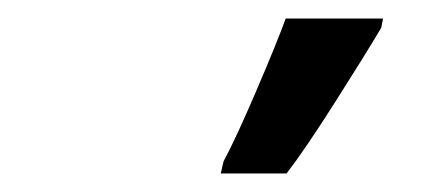

<svg xmlns="http://www.w3.org/2000/svg" viewBox="-20 -793 470 207"><path d="M289 -606Q309 -632 342 -684Q375 -736 391 -763L393 -773H288Q279 -748 256.5 -695.5Q234 -643 221 -619L218 -606Z"/></svg>

Font: Noto Sans Display Condensed
Style: Bold Italic
Weight: 700
Width: 3
Designer: Monotype Design team
Foundry: Monotype Imaging Inc.
Version: 1.000